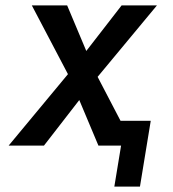

<svg xmlns="http://www.w3.org/2000/svg" viewBox="-20 -540 640 712"><path d="M499 152H404L429 0H345L274 -169L143 0H12L232 -265L98 -520H229L300 -351L431 -520H562L342 -255L427 -92H539Z"/></svg>

Font: Iosevka SmBd Ex Obl
Style: Regular
Weight: 600
Width: 7
Italic angle: -9°
Monospace: yes
Designer: Belleve Invis
Foundry: Belleve Invis
Version: Version 32.5.0; ttfautohint (v1.8.4)